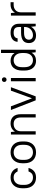

<svg xmlns="http://www.w3.org/2000/svg" viewBox="1544 -2284 747 3876"><g transform="rotate(-90 1918.0 -346.5)"><path d="M270 7Q222 7 182.5 -9Q143 -25 114.5 -55Q86 -85 70.5 -128.5Q55 -172 55 -228V-272Q55 -327 70.5 -370.5Q86 -414 114.5 -444.5Q143 -475 182.5 -491Q222 -507 270 -507Q312 -507 344.5 -496Q377 -485 401.5 -465.5Q426 -446 441.5 -420Q457 -394 465 -365H395Q380 -399 351.5 -422Q323 -445 270 -445Q206 -445 164.5 -400.5Q123 -356 123 -272V-228Q123 -187 134 -154.5Q145 -122 165 -100Q185 -78 211.5 -66.5Q238 -55 270 -55Q324 -55 352 -79Q380 -103 395 -145H465Q450 -79 402 -36Q354 7 270 7Z M780 7Q730 7 689.5 -9Q649 -25 620 -55Q591 -85 575.5 -128.5Q560 -172 560 -228V-272Q560 -327 576 -370.5Q592 -414 620.5 -444.5Q649 -475 689.5 -491Q730 -507 780 -507Q830 -507 870.5 -491Q911 -475 940 -445Q969 -415 984.5 -371Q1000 -327 1000 -272V-228Q1000 -173 984 -129.5Q968 -86 939.5 -55.5Q911 -25 870 -9Q829 7 780 7ZM780 -55Q848 -55 890 -99.5Q932 -144 932 -228V-272Q932 -355 889.5 -400Q847 -445 780 -445Q712 -445 670 -400.5Q628 -356 628 -272V-228Q628 -145 670.5 -100Q713 -55 780 -55Z M1140 -500H1191L1199 -418Q1224 -461 1266.5 -484Q1309 -507 1365 -507Q1451 -507 1500.5 -455Q1550 -403 1550 -300V0H1484V-300Q1484 -373 1450 -409Q1416 -445 1355 -445Q1289 -445 1248.5 -407Q1208 -369 1206 -306V0H1140Z M1635 -500H1709L1871 -75L2025 -500H2095L1910 0H1830Z M2215 -500H2281V0H2215ZM2248 -588Q2228 -588 2214.5 -601.5Q2201 -615 2201 -635Q2201 -655 2214.5 -668.5Q2228 -682 2248 -682Q2268 -682 2281.5 -668.5Q2295 -655 2295 -635Q2295 -615 2281.5 -601.5Q2268 -588 2248 -588Z M2627 7Q2584 7 2548 -8Q2512 -23 2486 -52.5Q2460 -82 2445.5 -126Q2431 -170 2431 -228V-272Q2431 -329 2445.5 -373Q2460 -417 2486 -447Q2512 -477 2548 -492Q2584 -507 2627 -507Q2679 -507 2719 -487Q2759 -467 2785 -427V-700H2851V0H2800L2791 -84Q2766 -38 2724 -15.5Q2682 7 2627 7ZM2642 -55Q2673 -55 2699 -66.5Q2725 -78 2744 -99.5Q2763 -121 2774 -153.5Q2785 -186 2785 -228V-280Q2783 -360 2742.5 -402.5Q2702 -445 2642 -445Q2577 -445 2538 -402.5Q2499 -360 2499 -272V-228Q2499 -141 2538.5 -98Q2578 -55 2642 -55Z M3141 7Q3066 7 3026 -31.5Q2986 -70 2986 -138Q2986 -174 2997.5 -203.5Q3009 -233 3034.5 -253Q3060 -273 3100 -284Q3140 -295 3196 -295H3310V-340Q3310 -394 3283.5 -419.5Q3257 -445 3196 -445Q3141 -445 3113.5 -423.5Q3086 -402 3082 -365H3011Q3013 -396 3025 -422Q3037 -448 3060 -467Q3083 -486 3117 -496.5Q3151 -507 3196 -507Q3285 -507 3330.5 -463Q3376 -419 3376 -340V0H3325L3315 -94Q3289 -46 3243.5 -19.5Q3198 7 3141 7ZM3146 -55Q3180 -55 3210 -67.5Q3240 -80 3262.5 -101.5Q3285 -123 3297.5 -151.5Q3310 -180 3310 -212V-235H3196Q3119 -235 3086.5 -208Q3054 -181 3054 -138Q3054 -100 3077.5 -77.5Q3101 -55 3146 -55Z M3541 -500H3592L3600 -418Q3624 -461 3665.5 -484Q3707 -507 3761 -507H3811V-445H3761Q3691 -445 3650 -407Q3609 -369 3607 -306V0H3541Z"/></g></svg>

Font: PT Root UI Web
Style: Regular
Weight: 400
Designer: Vitaly Kuzmin
Foundry: ParaType Ltd.
Version: Version 1.000W